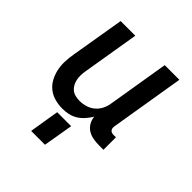

<svg xmlns="http://www.w3.org/2000/svg" viewBox="-200 -663 1001 1001"><g transform="rotate(45 300.0 -162.5)"><path d="M223 8Q194 8 166.5 0.5Q139 -7 117.5 -24Q96 -41 83 -65.5Q70 -90 64 -117Q58 -144 59 -173.5Q60 -203 65 -232L115 -530H223L171 -217Q168 -201 167.5 -184.5Q167 -168 170 -153Q173 -138 180 -124.5Q187 -111 198.5 -101.5Q210 -92 225.5 -88Q241 -84 257 -84Q279 -84 301.5 -90.5Q324 -97 342 -112Q360 -127 370.5 -148Q381 -169 384 -191L440 -530H548L480 -118Q479 -111 480 -104.5Q481 -98 485 -93Q489 -88 495 -86Q501 -84 508 -84H526V8H493Q471 8 449.5 4Q428 0 410.5 -11Q393 -22 382.5 -40.5Q372 -59 370 -80Q358 -60 342.5 -42.5Q327 -25 307.5 -13Q288 -1 266 3.5Q244 8 223 8ZM190 205 217 40H320L292 205Z"/></g></svg>

Font: Iosevka Curly SmBdEx
Style: Italic
Weight: 600
Width: 7
Italic angle: -9°
Monospace: yes
Designer: Belleve Invis
Foundry: Belleve Invis
Version: Version 11.1.0; ttfautohint (v1.8.3)